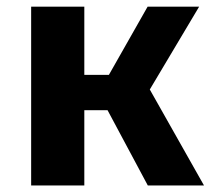

<svg xmlns="http://www.w3.org/2000/svg" viewBox="-20 -565 655 585"><path d="M74.9 0V-544.6H236.9V-336.9H311.8L429.7 -544.6H586.7L436.4 -292.3L601.5 0H430.3L307.7 -229.2H236.9V0Z"/></svg>

Font: FiraCode Nerd Font Mono
Style: Bold
Weight: 700
Monospace: yes
Designer: Carrois Corporate, Edenspiekermann AG, Nikita Prokopov
Foundry: Carrois Corporate, Edenspiekermann AG, Nikita Prokopov
Version: Version 6.002;Nerd Fonts 3.3.0